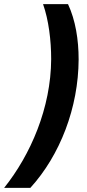

<svg xmlns="http://www.w3.org/2000/svg" viewBox="-92 -745 417 923"><path d="M-72 158H54C197 1 285 -228 286 -459C286 -554 271 -648 235 -725H115C142 -649 154 -550 154 -461C153 -226 55 -1 -72 158Z"/></svg>

Font: Noto Sans Display SemiCondensed Extra
Style: Italic
Weight: 800
Width: 4
Italic angle: -12°
Designer: Monotype Design Team
Foundry: Monotype Imaging Inc.
Version: Version 1.900